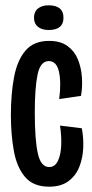

<svg xmlns="http://www.w3.org/2000/svg" viewBox="-20 -692 347 723"><path d="M165 11Q105 11 74 -26Q43 -63 32 -124.5Q21 -186 21 -258Q21 -339 33 -402Q45 -465 76 -501.5Q107 -538 165 -538Q208 -538 234.5 -518.5Q261 -499 273.5 -468Q286 -437 288.5 -400.5Q291 -364 285 -331L203 -319Q211 -382 202 -422Q193 -462 164 -462Q132 -462 121.5 -411.5Q111 -361 111 -269Q111 -165 122.5 -114Q134 -63 165 -63Q187 -63 198 -86Q209 -109 210.5 -144.5Q212 -180 206 -219L288 -209Q295 -174 293.5 -136Q292 -98 279 -64.5Q266 -31 238 -10Q210 11 165 11ZM163 -579Q138 -579 123 -591Q108 -603 108 -625Q108 -648 123 -660Q138 -672 163 -672Q219 -672 219 -625Q219 -579 163 -579Z"/></svg>

Font: Bricolage Grotesque 48pt Condensed
Style: Regular
Weight: 400
Width: 3
Designer: Mathieu Triay
Foundry: Atelier Triay
Version: Version 1.000; ttfautohint (v1.8.4.7-5d5b);gftools[0.9.32]